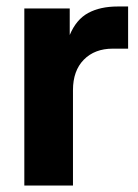

<svg xmlns="http://www.w3.org/2000/svg" viewBox="-20 -572 426 592"><path d="M55 -546H195V-464Q215 -512 252 -532Q289 -552 343 -552H375V-422H328Q272 -422 238.5 -388Q205 -354 205 -294V0H55Z"/></svg>

Font: Evergrow Sans 
Style: ExtraBold
Weight: 800
Foundry: 10Web
Version: Version 1.000